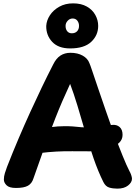

<svg xmlns="http://www.w3.org/2000/svg" viewBox="-20 -1103 827 1142"><path d="M179 -42Q170 -12 146.5 1.5Q123 15 75 15Q35 15 19 -1Q3 -17 3 -35Q3 -54 9 -73Q15 -92 22 -111Q56 -198 90.5 -279Q125 -360 159.5 -435.5Q194 -511 228 -582Q262 -653 296 -719Q314 -756 339.5 -772.5Q365 -789 399 -789Q442 -789 472 -772Q502 -755 512 -727Q516 -719 529.5 -678.5Q543 -638 564 -576.5Q585 -515 609.5 -444Q634 -373 660 -303.5Q686 -234 709.5 -176Q733 -118 750 -85Q756 -75 760.5 -61.5Q765 -48 765 -40Q765 -18 741.5 0.5Q718 19 678 19Q651 19 629.5 12.5Q608 6 595 -20Q564 -82 537 -160Q510 -238 486.5 -319.5Q463 -401 440.5 -475Q418 -549 397 -604Q348 -499 309 -399.5Q270 -300 238.5 -210Q207 -120 179 -42ZM165 -267Q165 -291 178.5 -306Q192 -321 209 -328.5Q226 -336 237 -338Q259 -343 289.5 -347.5Q320 -352 363.5 -352.5Q407 -353 467 -346Q476 -345 500.5 -346.5Q525 -348 554.5 -350.5Q584 -353 609.5 -356Q635 -359 646 -360Q674 -363 691.5 -347.5Q709 -332 709 -301Q709 -273 689 -254Q669 -235 637.5 -223.5Q606 -212 573.5 -207.5Q541 -203 516 -203Q459 -203 410.5 -203.5Q362 -204 315 -201.5Q268 -199 212 -192Q197 -191 181 -214.5Q165 -238 165 -267ZM397 -815Q327 -815 290.5 -854Q254 -893 255 -949Q257 -982 277 -1012.5Q297 -1043 332.5 -1063Q368 -1083 415 -1083Q463 -1083 496.5 -1064Q530 -1045 547 -1014Q564 -983 564 -949Q564 -893 522.5 -854Q481 -815 397 -815ZM407 -905Q427 -905 438.5 -917Q450 -929 450 -949Q450 -967 440 -980Q430 -993 412 -993Q395 -993 382.5 -979.5Q370 -966 370 -949Q370 -929 380 -917Q390 -905 407 -905Z"/></svg>

Font: Playpen Sans
Style: Bold
Weight: 700
Designer: Laura Meseguer, Veronika Burian, José Scaglione
Foundry: TypeTogether
Version: Version 1.001